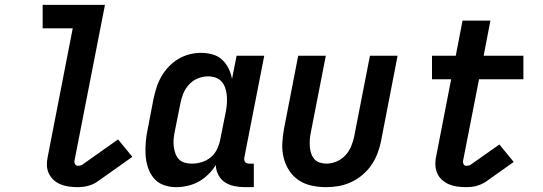

<svg xmlns="http://www.w3.org/2000/svg" viewBox="-20 -760 2240 792"><path d="M300 12Q282 12 264 9.5Q246 7 230 0.5Q214 -6 201.5 -17.5Q189 -29 181.5 -44.5Q174 -60 173.5 -78Q173 -96 177 -114L280 -643H156V-740H413L287 -96Q286 -89 290 -82.5Q294 -76 301 -76Q305 -76 310 -77Q315 -78 320 -81L467 -185L526 -113L379 -9Q370 -3 360 1Q350 5 340 7.5Q330 10 320 11Q310 12 300 12Z M707 12Q679 12 654.5 3Q630 -6 614 -25.5Q598 -45 590 -70Q582 -95 580.5 -122Q579 -149 581.5 -176.5Q584 -204 590 -231L613 -351Q618 -375 625.5 -398.5Q633 -422 645.5 -444Q658 -466 676 -485Q694 -504 716 -517Q738 -530 762 -536Q786 -542 809 -542Q834 -542 857 -535.5Q880 -529 896.5 -513.5Q913 -498 923 -477.5Q933 -457 937 -434L956 -530H1070L988 -111Q987 -106 987.5 -101Q988 -96 991 -92Q994 -88 999 -86.5Q1004 -85 1009 -85H1027V12H990Q967 12 946 7.5Q925 3 908 -8Q891 -19 881 -38Q871 -57 870 -79Q857 -58 838.5 -40Q820 -22 799 -10.5Q778 1 754 6.5Q730 12 707 12ZM771 -85Q791 -85 811.5 -91Q832 -97 848.5 -110.5Q865 -124 874.5 -143Q884 -162 888 -182L912 -302Q915 -318 916 -334.5Q917 -351 915.5 -367Q914 -383 909 -397.5Q904 -412 894 -423.5Q884 -435 869 -440Q854 -445 838 -445Q817 -445 796 -436.5Q775 -428 759.5 -411Q744 -394 736 -374Q728 -354 724 -333L700 -213Q697 -198 696 -183Q695 -168 697 -153.5Q699 -139 704 -125.5Q709 -112 718.5 -102.5Q728 -93 742 -89Q756 -85 771 -85Z M1325 12Q1294 12 1264.5 5.5Q1235 -1 1211.5 -17Q1188 -33 1172.5 -57Q1157 -81 1150 -109.5Q1143 -138 1144.5 -169Q1146 -200 1152 -231L1210 -530H1324L1262 -213Q1259 -198 1258 -183.5Q1257 -169 1258 -155Q1259 -141 1263.5 -127.5Q1268 -114 1276.5 -104Q1285 -94 1298.5 -89.5Q1312 -85 1327 -85Q1347 -85 1368.5 -94Q1390 -103 1405 -119.5Q1420 -136 1428.5 -156.5Q1437 -177 1441 -197L1506 -530H1620L1552 -179Q1547 -153 1537.5 -128Q1528 -103 1512.5 -80Q1497 -57 1475 -38.5Q1453 -20 1428 -8.5Q1403 3 1377 7.5Q1351 12 1325 12Z M1903 12Q1884 12 1866 9.5Q1848 7 1832.5 0.5Q1817 -6 1804 -17.5Q1791 -29 1784 -44.5Q1777 -60 1776 -78Q1775 -96 1779 -114L1841 -433H1762V-530H1860L1888 -675H2003L1975 -530H2139V-433H1956L1890 -96Q1889 -89 1892.5 -82.5Q1896 -76 1903 -76Q1908 -76 1913 -77Q1918 -78 1922 -81L2040 -164L2099 -92L1982 -9Q1972 -3 1962.5 1Q1953 5 1943 7.5Q1933 10 1922.5 11Q1912 12 1903 12Z"/></svg>

Font: Lode
Style: Bold Italic
Weight: 700
Italic angle: -11°
Monospace: yes
Designer: Belleve Invis
Foundry: Belleve Invis
Version: Version 29.2.0; ttfautohint (v1.8.3)